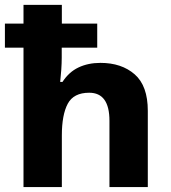

<svg xmlns="http://www.w3.org/2000/svg" viewBox="-20 -762 697 782"><path d="M75.7 -742.2H231.9V-666H376V-567.9H231.4V-526.4Q231.4 -505.4 229.5 -476.8Q227.5 -448.2 225.1 -428.2H234.4Q260.7 -468.8 299.8 -487.3Q338.9 -505.9 389.2 -505.9Q475.1 -505.9 528.6 -459.2Q582 -412.6 582 -310.5V0H425.8V-270Q425.8 -384.3 343.3 -384.3Q279.8 -384.3 255.9 -339.4Q231.9 -294.4 231.9 -210V0H75.7V-567.9H0V-666H75.7Z"/></svg>

Font: Lunasima
Style: Bold
Weight: 700
Designer: The DocRepair Project, Monotype Design Team
Foundry: Google
Version: Version 2.009